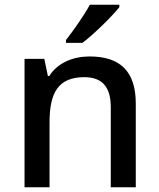

<svg xmlns="http://www.w3.org/2000/svg" viewBox="-20 -786 669 806"><path d="M481 -756V-766H357C333 -721 286 -655 257 -618V-606H326C374 -642 452 -719 481 -756ZM356 -549C288 -549 222 -523 187 -467H181L166 -539H83V0H188V-272C188 -395 223 -462 334 -462C410 -462 445 -420 445 -336V0H550V-351C550 -490 481 -549 356 -549Z"/></svg>

Font: Noto Sans Medefaidrin Medium
Style: Regular
Weight: 500
Designer: Dalton Maag Ltd
Foundry: Dalton Maag Ltd
Version: Version 1.002